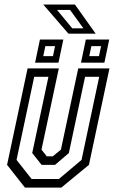

<svg xmlns="http://www.w3.org/2000/svg" viewBox="-20 -850 516 870"><path d="M93 0 12 -103 105 -540H246.5L168 -172L192 -141.5H219L256 -172L334.5 -540H476L383 -103L258 0ZM123 -39H247L349.5 -125.5L429.5 -502H365.5L292 -156.5L229.5 -103H168.5L126 -156.5L199.5 -502H135L55 -125.5ZM347 -566 369 -671H475L453 -566ZM139 -566 161 -671H267L245 -566ZM176 -595.5H220L229.5 -641H185.5ZM384.5 -595.5H428.5L438 -641H394ZM413.5 -697.5H290L176 -829.5H319.5ZM358 -721.5 297.5 -805H238.5L307.5 -721.5Z"/></svg>

Font: Tourney Condensed Regular
Style: Italic
Weight: 400
Width: 3
Italic angle: -12°
Designer: Tyler Finck
Foundry: Etcetera Type Co
Version: Version 1.010; ttfautohint (v1.8.3)